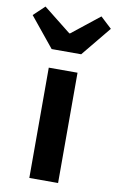

<svg xmlns="http://www.w3.org/2000/svg" viewBox="-141 -909 586 960"><g transform="rotate(10 152.5 -429.0)"><path d="M79 -560H225V0H79ZM-46 -805 10 -858 150 -747H154L294 -858L351 -805L227 -654H77Z"/></g></svg>

Font: SpoqaHanSans-Bold
Style: Regular
Weight: 700
Designer: [Spoqa Han Sans] Dong-huui Kim \uAE40 \uB3D9 \uD718   [Noto Sans] Ryoko NISHIZUKA \u897F \u585A \u6DBC \u5B50  (kana & i
Foundry: Spoqa (http://www.spoqa-han-sans.com)
Version: Version 2.000